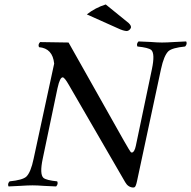

<svg xmlns="http://www.w3.org/2000/svg" viewBox="-20 -837 863 867"><path d="M457.5 -816.9 561 -732.9Q573.2 -721.2 571.3 -711.9Q565.9 -699.2 553.2 -696.8Q537.1 -697.3 512.7 -709L372.1 -772Q409.7 -801.8 457.5 -816.9ZM666 -524.9Q680.7 -594.7 663.1 -611.3Q649.9 -622.1 600.6 -627Q594.7 -638.7 605.5 -649.9Q629.4 -649.4 660.2 -647.5Q690.9 -645 711.4 -645Q733.4 -645 765.6 -647.2Q797.9 -649.4 820.8 -649.9Q826.7 -638.2 815.9 -627Q757.8 -621.1 740.7 -606Q720.2 -586.4 707 -524.9L599.1 -21Q593.8 4.9 587.9 8.3Q584 9.8 580.6 9.8Q558.1 8.3 545.4 -14.2L290 -455.1Q271.5 -487.3 263.2 -487.8Q250.5 -487.8 240.2 -440.9Q239.7 -439.5 239.7 -439L172.9 -120.1Q158.2 -50.3 176.3 -33.7Q189.5 -22.9 238.3 -18.1Q244.1 -6.3 233.4 4.9Q209.5 4.4 179.2 2.4Q148.4 0 127.4 0Q105.5 0 73.2 2.2Q41 4.4 18.6 4.9Q12.7 -6.8 23.4 -18.1Q81.5 -23.9 98.6 -39.1Q119.1 -58.6 131.8 -120.1L224.6 -549.8Q217.8 -618.7 156.2 -624Q150.4 -635.7 161.1 -647L289.6 -645L538.6 -203.1Q567.4 -152.8 570.3 -150.4Q573.2 -148.4 575.2 -147.9Q587.4 -149.9 593.3 -178.2Z"/></svg>

Font: Linux Libertine Display Slanted O
Style: Slanted
Weight: 400
Designer: Philipp H. Poll
Foundry: Philipp H. Poll
Version: Version 5.0.9